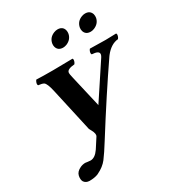

<svg xmlns="http://www.w3.org/2000/svg" viewBox="-199 -759 1042 1121"><g transform="rotate(-30 322.0 -198.0)"><path d="M474.6 -573.2Q482.4 -609.9 518.6 -623.5Q530.3 -627.9 541.5 -627.9Q574.2 -627.9 584 -599.1Q587.4 -586.4 585 -573.2Q577.6 -538.6 542 -523.9Q529.8 -519 518.6 -519Q484.4 -519 475.6 -548.3Q472.2 -560.5 474.6 -573.2ZM288.6 -573.2Q295.9 -608.9 331.5 -623Q343.8 -627.9 355.5 -627.9Q390.1 -627.9 398.4 -597.7Q401.4 -585.4 398.9 -573.2Q391.6 -538.6 356.4 -523.9Q343.8 -519 332.5 -519Q298.8 -519 289.6 -548.3Q286.1 -560.5 288.6 -573.2ZM206.1 168Q181.6 199.7 138.7 220.2Q136.2 221.2 134.8 222.2Q111.3 231.9 75.7 231.9Q52.2 231 40.5 213.9Q31.7 198.7 37.1 173.8Q42.5 149.4 73.2 135.3Q89.8 127.9 106.9 127.9Q113.3 127.9 121.6 129.9Q132.3 131.8 141.1 131.8Q171.4 131.8 198.2 92.8Q201.7 87.9 204.6 83L240.2 27.8Q249.5 13.2 232.9 -17.1Q227.1 -27.8 224.6 -32.2L158.7 -328.1Q146.5 -382.3 131.8 -392.6Q120.6 -399.4 95.2 -401.9Q88.4 -410.2 98.1 -429.7Q100.6 -434.1 102.5 -436Q142.1 -434.1 213.4 -434.1Q272.5 -434.1 346.7 -436Q353.5 -427.7 344.2 -408.7Q341.8 -404.3 339.4 -401.9Q290.5 -397.9 287.1 -377.4Q285.6 -367.2 293 -337.9L341.3 -128.9Q341.8 -126.5 341.8 -125Q342.8 -126.5 342.8 -127L495.1 -357.9Q517.1 -391.6 477.1 -399.4Q468.8 -400.9 456.5 -401.9Q449.7 -410.2 459 -429.7Q461.4 -434.1 463.9 -436Q537.6 -434.1 569.3 -434.1Q591.8 -434.1 640.6 -436Q647.5 -427.7 638.2 -408.7Q635.7 -404.3 633.3 -401.9Q585 -397.9 544.4 -346.2Q541 -341.8 539.1 -338.9Q412.1 -153.8 269 74.2Q231.4 134.8 206.1 168Z"/></g></svg>

Font: Linux Libertine Slanted O
Style: Bold Slanted
Weight: 700
Designer: Philipp H. Poll
Foundry: Philipp H. Poll
Version: Version 5.0.0